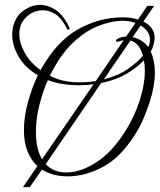

<svg xmlns="http://www.w3.org/2000/svg" viewBox="-20 -679 654 786"><path d="M74 87 133 1Q108 -22 93 -58.5Q78 -95 78 -146Q78 -203 95 -263Q112 -323 135 -371Q82 -402 56 -447.5Q30 -493 30 -537Q30 -583 56 -617Q67 -631 91.5 -645Q116 -659 146 -659Q175 -659 207 -639Q239 -619 264 -566Q265 -565 265 -562Q265 -558 260.5 -557.5Q256 -557 254 -562Q233 -604 207.5 -620.5Q182 -637 156 -637Q131 -637 110 -625.5Q89 -614 77 -597Q59 -573 59 -540Q59 -503 81.5 -462.5Q104 -422 146 -392Q211 -509 298.5 -558.5Q386 -608 483 -608Q498 -608 514 -606Q530 -604 545 -599L583 -655H611L567 -591Q587 -581 600 -564.5Q613 -548 613 -524Q613 -507 605 -485Q604 -481 601.5 -477Q599 -473 597 -468Q614 -431 614 -382Q614 -328 593 -262Q567 -181 532 -126.5Q497 -72 459 -37Q417 1 363 22Q309 43 256 43Q227 43 200.5 36Q174 29 152 15L102 87ZM304 -342Q339 -342 372 -347L486 -514Q476 -513 466 -509Q464 -508 460 -508Q455 -508 455 -512Q455 -517 461 -520Q478 -529 496 -529L535 -585Q506 -595 478 -594Q429 -592 377 -570.5Q325 -549 275.5 -501Q226 -453 184 -369Q235 -342 304 -342ZM594 -517Q594 -536 583 -550.5Q572 -565 556 -575L523 -527Q541 -523 558 -513Q575 -503 587 -486Q594 -501 594 -517ZM565 -451Q551 -503 514 -513L405 -354Q464 -369 504 -397Q544 -425 565 -451ZM251 27Q298 27 348.5 0.5Q399 -26 439 -70Q474 -109 503.5 -159.5Q533 -210 552 -268Q573 -334 573 -389Q573 -401 572 -411.5Q571 -422 569 -432Q544 -405 500.5 -378.5Q457 -352 394 -339L167 -7Q183 10 204.5 18.5Q226 27 251 27ZM127 -140Q127 -103 133.5 -75Q140 -47 152 -27L363 -334Q334 -330 303 -330Q266 -330 234 -335.5Q202 -341 176 -351Q158 -312 142.5 -254Q127 -196 127 -140Z"/></svg>

Font: Gwendolyn
Style: Regular
Weight: 400
Designer: Robert E. Leuschke
Foundry: Robert E. Leuschke
Version: Version 1.010; ttfautohint (v1.8.3)